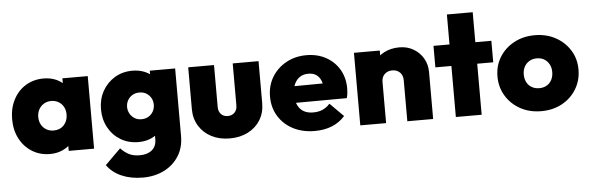

<svg xmlns="http://www.w3.org/2000/svg" viewBox="-54 -879 3964 1289"><g transform="rotate(-5 1928.0 -234.5)"><path d="M255 10Q187 10 134 -23Q81 -56 51 -113.5Q21 -171 21 -244Q21 -318 51 -376Q81 -434 134 -466.5Q187 -499 255 -499Q301 -499 339 -482.5Q377 -466 401.5 -436Q426 -406 431 -368V-122Q426 -83 401.5 -53.5Q377 -24 339 -7Q301 10 255 10ZM292 -145Q335 -145 361.5 -173Q388 -201 388 -245Q388 -274 376 -296Q364 -318 342.5 -331Q321 -344 293 -344Q265 -344 243.5 -331Q222 -318 209.5 -295.5Q197 -273 197 -245Q197 -216 209 -193.5Q221 -171 243 -158Q265 -145 292 -145ZM381 0V-131L406 -251L381 -369V-489H552V0Z M862 222Q781 222 718.5 194.5Q656 167 621 117L726 13Q751 40 781 55.5Q811 71 854 71Q906 71 936.5 45.5Q967 20 967 -28V-155L995 -261L970 -366V-489H1141V-34Q1141 44 1104.5 101.5Q1068 159 1005 190.5Q942 222 862 222ZM854 -18Q786 -18 733.5 -49.5Q681 -81 651 -136Q621 -191 621 -259Q621 -327 651 -381Q681 -435 733.5 -467Q786 -499 854 -499Q900 -499 938.5 -482.5Q977 -466 1001 -436.5Q1025 -407 1031 -368V-149Q1025 -110 1000.5 -80.5Q976 -51 938 -34.5Q900 -18 854 -18ZM886 -169Q914 -169 934.5 -181.5Q955 -194 966 -214.5Q977 -235 977 -259Q977 -284 966 -304Q955 -324 935 -336.5Q915 -349 887 -349Q860 -349 839.5 -336.5Q819 -324 808 -303.5Q797 -283 797 -259Q797 -236 808 -215.5Q819 -195 839 -182Q859 -169 886 -169Z M1466 11Q1397 11 1343.5 -16.5Q1290 -44 1259.5 -93.5Q1229 -143 1229 -206V-489H1403V-206Q1403 -186 1411 -171Q1419 -156 1433 -148Q1447 -140 1466 -140Q1494 -140 1511.5 -158Q1529 -176 1529 -206V-489H1703V-206Q1703 -142 1673 -93Q1643 -44 1589.5 -16.5Q1536 11 1466 11Z M2039 11Q1957 11 1894 -21.5Q1831 -54 1795 -112Q1759 -170 1759 -245Q1759 -319 1794 -376.5Q1829 -434 1889.5 -467.5Q1950 -501 2026 -501Q2100 -501 2157.5 -469.5Q2215 -438 2247.5 -382.5Q2280 -327 2280 -256Q2280 -241 2278.5 -225.5Q2277 -210 2272 -190L1841 -188V-300L2203 -303L2125 -254Q2124 -295 2113 -321.5Q2102 -348 2081 -362Q2060 -376 2028 -376Q1995 -376 1971 -360Q1947 -344 1934 -315Q1921 -286 1921 -245Q1921 -203 1935 -173.5Q1949 -144 1975 -129Q2001 -114 2039 -114Q2075 -114 2102.5 -126Q2130 -138 2152 -163L2243 -72Q2207 -31 2155.5 -10Q2104 11 2039 11Z M2663 0V-276Q2663 -310 2643 -329.5Q2623 -349 2592 -349Q2571 -349 2554.5 -340Q2538 -331 2529 -315Q2520 -299 2520 -276L2452 -308Q2452 -367 2478 -409.5Q2504 -452 2549.5 -475.5Q2595 -499 2653 -499Q2706 -499 2747.5 -474.5Q2789 -450 2813 -409Q2837 -368 2837 -316V0ZM2346 0V-489H2520V0Z M2990 0V-691H3164V0ZM2882 -344V-489H3272V-344Z M3566 11Q3487 11 3425.5 -22.5Q3364 -56 3328 -114.5Q3292 -173 3292 -246Q3292 -319 3327.5 -376.5Q3363 -434 3425 -467.5Q3487 -501 3565 -501Q3643 -501 3704.5 -467.5Q3766 -434 3802 -376.5Q3838 -319 3838 -246Q3838 -173 3802.5 -114.5Q3767 -56 3705.5 -22.5Q3644 11 3566 11ZM3565 -144Q3594 -144 3615.5 -156.5Q3637 -169 3649 -192Q3661 -215 3661 -245Q3661 -275 3648.5 -297.5Q3636 -320 3615 -332.5Q3594 -345 3565 -345Q3537 -345 3515 -332Q3493 -319 3481 -296.5Q3469 -274 3469 -244Q3469 -215 3481 -192Q3493 -169 3515 -156.5Q3537 -144 3565 -144Z"/></g></svg>

Font: Outfit Thin ExtraBold
Style: Regular
Weight: 800
Version: Version 1.100;gftools[0.9.27]